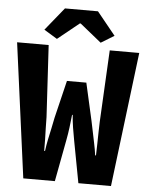

<svg xmlns="http://www.w3.org/2000/svg" viewBox="-57 -881 714 927"><g transform="rotate(5 300.0 -417.5)"><path d="M91 0 4 -652H157L177 -305Q177 -277 178 -250.5Q179 -224 179.5 -197.5Q180 -171 180 -141H184Q188 -171 193.5 -197.5Q199 -224 205 -251Q211 -278 216 -305L260 -487H354L395 -305Q401 -278 406 -252Q411 -226 417 -198.5Q423 -171 427 -141H431Q432 -171 432.5 -198.5Q433 -226 433.5 -252Q434 -278 435 -305L453 -652H596L516 0H358L320 -202Q314 -233 309 -265Q304 -297 302 -326H299Q296 -297 292 -265Q288 -233 282 -202L244 0ZM194 -685 130 -724 220 -835H380L470 -724L406 -685L302 -769H298Z"/></g></svg>

Font: Source Code Pro ExtraLight
Style: Bold
Weight: 700
Monospace: yes
Version: Version 1.018;hotconv 1.0.116;makeotfexe 2.5.65601